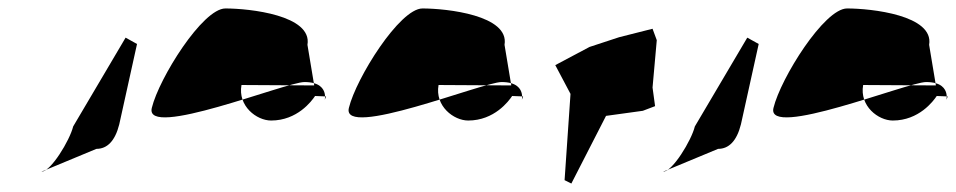

<svg xmlns="http://www.w3.org/2000/svg" viewBox="-20 -608 2261 454"><path d="M78 -202C100 -202 145 -276 153 -309L277 -519L304 -504L262 -314C252 -274 233 -256 208 -256Z M339 -353C356 -423 459 -588 513 -588C570 -588 719 -572 707 -502L723 -406L551 -407C542 -357 587 -323 621 -323C683 -323 717 -369 725 -381L751 -380C739 -350 772 -414 700 -414C656 -414 320 -278 339 -353Z M805 -353C822 -423 925 -588 979 -588C1036 -588 1185 -572 1173 -502L1189 -406L1017 -407C1008 -357 1053 -323 1087 -323C1149 -323 1183 -369 1191 -381L1217 -380C1205 -350 1238 -414 1166 -414C1122 -414 786 -278 805 -353Z M1293 -454 1329 -386 1315 -182 1331 -174 1413 -334 1500 -346 1529 -357 1523 -401 1533 -513 1523 -540 1444 -520 1374 -497Z M1548 -202C1570 -202 1615 -276 1623 -309L1747 -519L1774 -504L1732 -314C1722 -274 1703 -256 1678 -256Z M1809 -353C1826 -423 1929 -588 1983 -588C2040 -588 2189 -572 2177 -502L2193 -406L2021 -407C2012 -357 2057 -323 2091 -323C2153 -323 2187 -369 2195 -381L2221 -380C2209 -350 2242 -414 2170 -414C2126 -414 1790 -278 1809 -353Z"/></svg>

Font: Interstorm
Style: Obl
Weight: 400
Version: Version 0.7